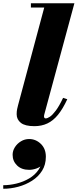

<svg xmlns="http://www.w3.org/2000/svg" viewBox="-83 -770 480 1187"><path d="M129.5 10Q72 10 46 -10.5Q20 -31 20 -64Q20 -82 23 -95.8Q26 -109.5 28.5 -119L190.5 -723.5H108V-750H377L192.5 -68.5Q191.5 -64 190.2 -59.8Q189 -55.5 189 -52Q189 -38 199.5 -38Q210 -38 225.8 -48.5Q241.5 -59 262.2 -86.5Q283 -114 307 -165L333 -156.5Q305.5 -97 275.5 -60.2Q245.5 -23.5 209.8 -6.8Q174 10 129.5 10ZM-63 397V375Q-23.5 375 18.8 364.8Q61 354.5 97.2 333.2Q133.5 312 156 278.5Q178.5 245 178.5 199H199.5Q199.5 227 183 245Q166.5 263 142.8 271.5Q119 280 97 280Q50.5 280 22.8 253.2Q-5 226.5 -5 187Q-5 162 9.2 139.8Q23.5 117.5 46.8 103.5Q70 89.5 97 89.5Q138.5 89.5 169.5 119.5Q200.5 149.5 200.5 199Q200.5 248.5 177.2 285.5Q154 322.5 115.2 347.2Q76.5 372 30 384.5Q-16.5 397 -63 397Z"/></svg>

Font: Bodoni Moda 9pt Black
Style: Italic
Weight: 900
Italic angle: -13°
Designer: Owen Earl
Foundry: indestructible type
Version: Version 2.004